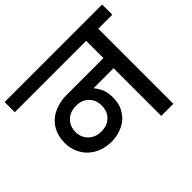

<svg xmlns="http://www.w3.org/2000/svg" viewBox="-190 -959 1179 1179"><g transform="rotate(-45 399.5 -370.0)"><path d="M270 -191.9Q320.8 -191.9 352.1 -223.1Q382.8 -253.9 382.8 -303.2Q382.8 -352.1 352.1 -382.8Q320.8 -414.1 270 -414.1Q218.8 -414.1 187 -383.8Q153.8 -352.1 153.8 -301.8Q153.8 -253.9 186 -223.1Q217.3 -191.9 270 -191.9ZM-23.9 -651.9V-740.2H823.2V-651.9H701.2V0H596.2V-414.1H421.9Q441.9 -391.1 455.1 -360.8Q466.8 -331.1 466.8 -289.1Q466.8 -245.1 452.1 -210.9Q434.1 -174.3 409.2 -151.9Q382.3 -127.9 346.2 -116.2Q310.5 -103 268.1 -103Q226.1 -103 186 -117.2Q150.9 -129.4 120.1 -157.2Q93.3 -181.2 76.2 -219.2Q59.1 -257.3 59.1 -301.8Q59.1 -350.1 76.2 -388.2Q92.8 -425.8 123 -451.2Q149.4 -475.1 191.9 -488.8Q230.5 -502 276.9 -502H596.2V-651.9Z"/></g></svg>

Font: PoppinsZ Medium
Style: Regular
Weight: 500
Designer: Ninad Kale (Devanagari), Jonny Pinhorn (Latin)
Foundry: Indian Type Foundry
Version: Version 3.002;FEAKit 1.0